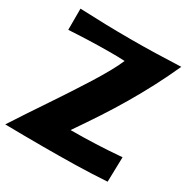

<svg xmlns="http://www.w3.org/2000/svg" viewBox="-174 -866 1003 1031"><g transform="rotate(30 327.5 -351.0)"><path d="M658.2 -722.2Q622.6 -643.6 584 -569.8Q545.4 -496.1 502.9 -423.8Q460.4 -351.6 413.1 -279.3Q365.7 -207 313 -130.9Q390.6 -130.9 467.8 -134Q544.9 -137.2 627.9 -144L624 9.8Q525.9 16.1 428 18.1Q330.1 20 230 20Q170.9 20 112.3 19.5Q53.7 19 -5.9 18.1Q27.8 -34.7 65.4 -91.1Q103 -147.5 140.9 -204.1Q178.7 -260.7 214.8 -315.9Q251 -371.1 282.5 -421.6Q314 -472.2 338.9 -516.8Q363.8 -561.5 378.9 -597.2Q356.4 -598.6 332 -598.9Q307.6 -599.1 282.2 -599.1Q251.5 -599.1 219.5 -598.4Q187.5 -597.7 155.8 -596.7Q124 -595.7 93 -594Q62 -592.3 33.2 -590.8V-722.2Q111.8 -718.8 190.2 -716.8Q268.6 -714.8 349.1 -714.8Q425.3 -714.8 501.5 -716.8Q577.6 -718.8 658.2 -722.2Z"/></g></svg>

Font: Galindo
Style: Regular
Weight: 400
Version: Version 1.000